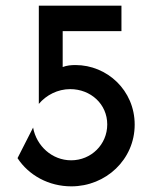

<svg xmlns="http://www.w3.org/2000/svg" viewBox="-20 -645 561 676"><path d="M231.2 11.1C352.8 11.1 454.2 -83.3 454.2 -206.2C454.2 -327.1 356.9 -416 245.8 -416C230.6 -416 215.3 -414.6 200.7 -409V-535.4H407.6V-625H116.7V-279.2C143.1 -310.4 183.3 -331.2 227.1 -331.2C299.3 -331.2 357.6 -278.5 357.6 -206.9C357.6 -136.1 300.7 -80.6 230.6 -80.6C163.2 -80.6 108.3 -131.2 96.5 -195.8L41.7 -88.2C81.2 -27.8 151.4 11.1 231.2 11.1Z"/></svg>

Font: Afacad Medium
Style: Regular
Weight: 500
Designer: Kristian Moeller
Foundry: Dicotype
Version: Version 1.000